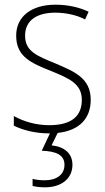

<svg xmlns="http://www.w3.org/2000/svg" viewBox="-20 -559 449 819"><path d="M289 144C289 96 256 67 200 61L226 8C319 -2 367 -54 367 -133C367 -227 296 -254 215 -289C137 -321 87 -340 87 -407C87 -471 136 -505 216 -505C262 -505 310 -494 343 -476L358 -509C320 -527 272 -539 217 -539C112 -539 49 -487 49 -407C49 -317 113 -290 198 -256C277 -224 329 -201 329 -133C329 -65 287 -25 190 -25C135 -25 82 -40 39 -64V-23C73 -6 126 10 190 10H193L158 84C220 86 255 102 255 144C255 187 220 210 171 210C151 210 134 208 119 204V234C133 238 151 240 172 240C242 240 289 203 289 144Z"/></svg>

Font: Noto Sans Lao SemiCondensed ExtraLight
Style: Regular
Weight: 200
Width: 4
Designer: Monotype Design Team
Foundry: Monotype Imaging Inc.
Version: Version 2.003